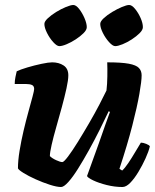

<svg xmlns="http://www.w3.org/2000/svg" viewBox="-20 -750 622 770"><path d="M225 0Q208 0 180 -9Q152 -18 123 -31Q94 -44 74 -56.5Q54 -69 52 -75Q52 -106 58.5 -145.5Q65 -185 74.5 -225.5Q84 -266 94 -302Q104 -338 110.5 -362.5Q117 -387 117 -393Q117 -405 108.5 -409Q100 -413 86 -413H39Q39 -427 42 -441.5Q45 -456 47 -464Q61 -471 89.5 -479.5Q118 -488 146.5 -494Q175 -500 189 -500Q216 -500 235 -487.5Q254 -475 254 -448Q254 -429 246.5 -395Q239 -361 228 -320.5Q217 -280 205.5 -240Q194 -200 187 -169Q180 -138 180 -124Q189 -115 205.5 -107.5Q222 -100 230 -100Q236 -100 253 -122.5Q270 -145 292 -180.5Q314 -216 337 -255.5Q360 -295 378.5 -330.5Q397 -366 407 -387Q410 -412 410.5 -444Q411 -476 410 -500Q467 -500 496.5 -494.5Q526 -489 537 -477.5Q548 -466 548 -448Q548 -425 539 -373.5Q530 -322 510.5 -246Q491 -170 459 -73L470 -66Q481 -76 494.5 -96Q508 -116 521.5 -139Q535 -162 545 -178Q554 -178 566.5 -173Q579 -168 581 -163Q576 -142 563.5 -114.5Q551 -87 535 -60.5Q519 -34 502.5 -17Q486 0 471 0Q440 0 408 -8Q376 -16 354 -26.5Q332 -37 329 -44L377 -177Q390 -215 402 -248.5Q414 -282 421 -301L416 -304Q400 -270 379.5 -229Q359 -188 336.5 -147.5Q314 -107 293 -73.5Q272 -40 254 -20Q236 0 225 0ZM442 -565Q432 -565 417.5 -581Q403 -597 392.5 -618Q382 -639 382 -654Q382 -664 396 -677Q410 -690 430 -702Q450 -714 469 -722Q488 -730 498 -730Q509 -730 522 -714Q535 -698 544 -677.5Q553 -657 553 -641Q553 -630 540 -617Q527 -604 508.5 -592Q490 -580 471.5 -572.5Q453 -565 442 -565ZM218 -565Q208 -565 193.5 -581Q179 -597 168.5 -618Q158 -639 158 -654Q158 -664 172 -677Q186 -690 205.5 -702Q225 -714 244.5 -722Q264 -730 274 -730Q285 -730 297.5 -714Q310 -698 319 -677Q328 -656 328 -641Q328 -630 315 -617Q302 -604 283.5 -592Q265 -580 247 -572.5Q229 -565 218 -565Z"/></svg>

Font: Texturina Medium 12pt Black
Style: Italic
Weight: 900
Italic angle: -11°
Version: Version 1.002